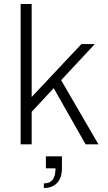

<svg xmlns="http://www.w3.org/2000/svg" viewBox="-20 -720 539 958"><path d="M83 0H138V-162L248 -280L407 0H471L285 -320L453 -500H386L138 -236V-700H83ZM199 195V218C256 218 289 182 289 120V60H209V120H257C257 171 238 195 199 195Z"/></svg>

Font: Uncut Sans Light
Style: Regular
Weight: 300
Designer: Kasper Nordkvist
Foundry: UNCUT.wtf
Version: Version 1.304;Glyphs 3.2 (3246)